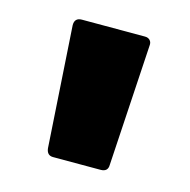

<svg xmlns="http://www.w3.org/2000/svg" viewBox="-62 -833 452 456"><g transform="rotate(15 164.0 -605.5)"><path d="M88 -456 69 -754Q69 -772 87 -772H242Q250 -772 254.5 -767Q259 -762 258 -754L240 -456Q240 -439 222 -439H105Q90 -439 88 -456Z"/></g></svg>

Font: LINE Seed JP_TTF ExtraBold
Style: Regular
Weight: 800
Designer: LY Corporation & Fontrix & Fontworks
Version: Version 1.015